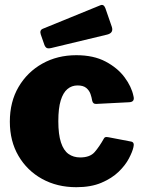

<svg xmlns="http://www.w3.org/2000/svg" viewBox="-20 -770 596 800"><path d="M298 -540Q370 -540 420 -513.5Q470 -487 499 -448Q528 -409 536 -370Q543 -345 518 -344L381 -337Q367 -336 364 -351Q362 -364 357 -378.5Q352 -393 339.5 -403.5Q327 -414 303 -414Q279 -414 261 -399Q243 -384 233 -351.5Q223 -319 223 -265Q223 -210 234 -176.5Q245 -143 265.5 -128.5Q286 -114 314 -114Q355 -114 374.5 -136.5Q394 -159 413 -193Q415 -197 419 -198.5Q423 -200 433 -198L527 -180Q541 -177 536 -157Q532 -138 517 -109.5Q502 -81 474 -54Q446 -27 402.5 -8.5Q359 10 298 10Q218 10 155.5 -24.5Q93 -59 57 -120.5Q21 -182 21 -263Q21 -346 57.5 -408Q94 -470 156.5 -505Q219 -540 298 -540ZM419 -736 446 -658Q454 -633 427 -626L194 -570Q181 -567 175 -570Q169 -573 165 -583L150 -626Q144 -644 158 -650L398 -748Q412 -754 419 -736Z"/></svg>

Font: Libre Franklin Black
Style: Regular
Weight: 900
Designer: Pablo Impallari, Rodrigo Fuenzalida, Nhung Nguyen
Foundry: Impallari Type
Version: Version 3.000